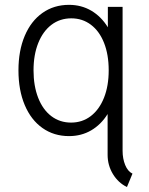

<svg xmlns="http://www.w3.org/2000/svg" viewBox="-20 -543 602 777"><path d="M415.5 83.5V-81.5Q388.7 -38.6 348.9 -15.4Q309.1 7.8 259.3 7.8Q198.2 7.8 151.9 -24.9Q105.5 -57.6 80.1 -117.9Q54.7 -178.2 54.7 -258.3Q54.7 -337.9 80.1 -397.9Q105.5 -458 151.9 -490.7Q198.2 -523.4 259.3 -523.4Q309.1 -523.4 349.4 -499.8Q389.6 -476.1 416.5 -432.6V-515.1H476.1V66.9Q476.1 99.1 486.6 124.8Q497.1 150.4 516.1 159.7L493.7 213.9Q458.5 196.8 437 161.4Q415.5 126 415.5 83.5ZM419.9 -258.3Q419.9 -321.8 401.1 -369.4Q382.3 -417 347.9 -442.9Q313.5 -468.8 268.6 -468.8Q222.7 -468.8 188.2 -442.6Q153.8 -416.5 134.8 -368.9Q115.7 -321.3 115.7 -258.3Q115.7 -195.3 134.5 -147.2Q153.3 -99.1 187.7 -73Q222.2 -46.9 267.6 -46.9Q313 -46.9 347.4 -73.2Q381.8 -99.6 400.9 -147.5Q419.9 -195.3 419.9 -258.3Z"/></svg>

Font: Reddit Mono Light
Style: Regular
Weight: 300
Monospace: yes
Designer: Stephen Hutchings
Foundry: Reddit
Version: Version 1.011